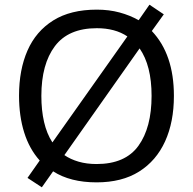

<svg xmlns="http://www.w3.org/2000/svg" viewBox="-20 -766 821 817"><path d="M720 -358Q720 -247 682.5 -164.5Q645 -82 572 -36Q499 10 391 10Q279 10 206 -37L158 31L97 -9L149 -83Q105 -132 83 -202Q61 -272 61 -359Q61 -469 97 -551Q133 -633 206.5 -679Q280 -725 392 -725Q444 -725 488.5 -713Q533 -701 570 -680L616 -746L677 -705L626 -634Q720 -535 720 -358ZM156 -358Q156 -297 167.5 -247Q179 -197 203 -160L522 -611Q470 -646 392 -646Q271 -646 213.5 -569.5Q156 -493 156 -358ZM625 -358Q625 -487 574 -560L254 -106Q280 -88 314.5 -78Q349 -68 391 -68Q513 -68 569 -145.5Q625 -223 625 -358Z"/></svg>

Font: Noto Sans Tagbanwa
Style: Regular
Weight: 400
Designer: Monotype Design Team
Foundry: Monotype Imaging Inc.
Version: Version 2.001; ttfautohint (v1.8.4.7-5d5b)